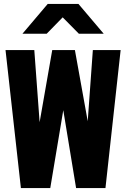

<svg xmlns="http://www.w3.org/2000/svg" viewBox="-20 -954 640 974"><path d="M86 0 8 -700H154L181 -334L245 -700H360L425 -339L451 -700H592L515 0H366L301 -395L235 0ZM94 -783 222 -934H378L506 -783H380L298 -866L217 -783Z"/></svg>

Font: Red Hat Mono
Style: Bold
Weight: 700
Monospace: yes
Designer: Pentagram, MCKL
Foundry: Pentagram, MCKL
Version: Version 1.023; ttfautohint (v1.8.3)